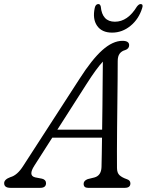

<svg xmlns="http://www.w3.org/2000/svg" viewBox="-47 -904 706 924"><path d="M118.5 -107Q87.5 -59 122 -50.5L155.5 -44Q174.5 -39 174.5 -22.5Q174.5 0 146.5 0H3.5Q-27 0 -27 -22.5Q-27 -40.5 3 -51.5Q36.5 -60.5 65 -106L336 -525Q395 -617.5 445.2 -662.5Q495.5 -707.5 542.5 -707.5Q574.5 -707.5 574.5 -686.5Q574.5 -669.5 555.5 -663Q538.5 -658.5 529 -646Q519.5 -633.5 519.5 -610Q519.5 -571 519 -517.5Q518.5 -464 517.8 -404.5Q517 -345 516.5 -286.5Q516 -228 515.8 -178.5Q515.5 -129 516 -96Q516 -72 528.2 -60.8Q540.5 -49.5 564 -41.5Q580.5 -36 580.5 -21.5Q580.5 0 553.5 0H376.5Q355.5 0 355.5 -19.5Q355.5 -34.5 375 -42L407.5 -50Q440 -59 441.5 -100Q442 -126 442.8 -162.5Q443.5 -199 444 -241.5H204.5ZM369 -499 229 -280H444.5Q445.5 -335.5 446 -394Q446.5 -452.5 447 -507.8Q447.5 -563 448 -607.5Q433 -591.5 413.2 -564.5Q393.5 -537.5 369 -499ZM506 -799.5Q567.5 -799.5 612 -872.5Q621.5 -884.5 629.5 -884.5Q643.5 -884.5 637.5 -866Q621.5 -813 581.5 -780Q541.5 -747 492.5 -747Q443 -747 420.2 -780Q397.5 -813 409 -866Q413 -884.5 426.5 -884.5Q435 -884.5 438 -872.5Q444.5 -799.5 506 -799.5Z"/></svg>

Font: Fraunces 9pt SuperSoft Light
Style: Italic
Weight: 300
Italic angle: -16°
Version: Version 1.000;[b76b70a41]